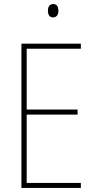

<svg xmlns="http://www.w3.org/2000/svg" viewBox="-20 -930 472 950"><path d="M243 -910C223 -910 217 -893 217 -877C217 -859 224 -844 242 -844C261 -844 269 -858 269 -877C269 -893 264 -910 243 -910ZM380 0V-25H112V-363H364V-388H112V-689H380V-714H86V0Z"/></svg>

Font: Noto Sans Lao UI Cond Thin
Style: Regular
Weight: 100
Width: 3
Designer: Monotype Design Team
Foundry: Monotype Imaging Inc.
Version: Version 2.000